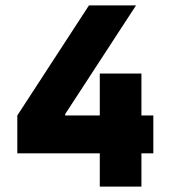

<svg xmlns="http://www.w3.org/2000/svg" viewBox="-20 -690 640 710"><path d="M349 -418V-263H221V-268L483 -670H309L44 -263V-123H349V0H503V-123H547V-263H503V-418Z"/></svg>

Font: LT Wave Mono Black
Style: Regular
Weight: 900
Designer: Daniel Lyons
Version: Version 2.5 (Glyphs App)